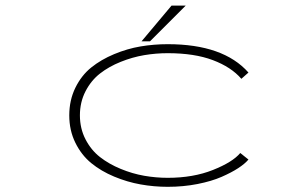

<svg xmlns="http://www.w3.org/2000/svg" viewBox="-20 -674 1090 704"><path d="M499 -522.5 609 -653.5H661L530 -522.5ZM891 -89Q878 -73.5 853.5 -57.5Q829 -41.5 792.5 -25.5Q756 -9.5 704 0.8Q652 11 595 11Q544.5 11 495.5 2.2Q446.5 -6.5 398.5 -26.5Q350.5 -46.5 314.5 -76Q278.5 -105.5 256.2 -150.8Q234 -196 234 -251Q234 -306.5 256.2 -352Q278.5 -397.5 314.5 -426.5Q350.5 -455.5 398.5 -475.5Q446.5 -495.5 495.5 -503.8Q544.5 -512 595 -512Q799 -512 891 -408L865 -385Q828 -428 760.5 -453.5Q693 -479 595 -479Q552 -479 508.8 -471.8Q465.5 -464.5 422.5 -447.2Q379.5 -430 346.8 -404.5Q314 -379 293.5 -339.2Q273 -299.5 273 -251Q273 -203 293.5 -163.2Q314 -123.5 346.8 -98Q379.5 -72.5 422.5 -54.8Q465.5 -37 508.8 -29.5Q552 -22 595 -22Q688.5 -22 760.8 -50.8Q833 -79.5 861 -113Z"/></svg>

Font: League Mono Extended Thin
Style: Regular
Weight: 100
Width: 9
Designer: Tyler Finck
Foundry: The League of Moveable Type / Tyler Finck
Version: Version 2.210